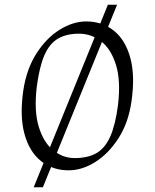

<svg xmlns="http://www.w3.org/2000/svg" viewBox="-20 -713 660 815"><path d="M123 82 438 -693H477L162 82ZM271 10Q204 10 154.5 -29Q105 -68 84 -144Q63 -220 79 -330Q93 -421 135 -486.5Q177 -552 233.5 -587Q290 -622 346 -622Q414 -622 463 -583Q512 -544 533 -468Q554 -392 538 -282Q525 -191 482.5 -125.5Q440 -60 384 -25Q328 10 271 10ZM297 -42Q353 -42 389.5 -63Q426 -84 448 -133.5Q470 -183 481 -268Q493 -370 472.5 -437Q452 -504 410 -537Q368 -570 315 -570Q262 -570 226 -549Q190 -528 168.5 -478.5Q147 -429 136 -344Q124 -242 144.5 -175Q165 -108 206 -75Q247 -42 297 -42Z"/></svg>

Font: Ancizar Serif Light
Style: Italic
Weight: 300
Italic angle: -4°
Designer: Cesar Puertas, Viviana Monsalve, Julian Moncada, Julian Prieto, Jose Castro, Felipe Aragon, Mariel Hernandez, Sara Alarc
Version: Version 8.100